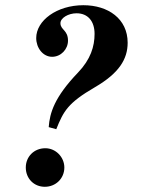

<svg xmlns="http://www.w3.org/2000/svg" viewBox="-20 -704 540 737"><path d="M227 -61C227 -101 194 -135 154 -135C111 -135 79 -103 79 -61C79 -19 110 13 152 13C194 13 227 -19 227 -61ZM196 -208C224 -278 241 -309 344 -369C437 -423 470 -477 470 -540C470 -632 395 -684 300 -684C198 -684 119 -625 119 -558C119 -520 145 -486 180 -486C214 -486 241 -515 241 -548C241 -589 212 -589 212 -615C212 -635 242 -653 274 -653C317 -653 343 -623 343 -574C343 -526 328 -476 279 -425C189 -331 171 -271 167 -216Z"/></svg>

Font: XITS
Style: Bold Italic
Weight: 700
Italic angle: -16.33°
Designer: MicroPress Inc., with final additions and corrections provided by Coen Hoffman, Elsevier (retired)
Version: Version 1.302